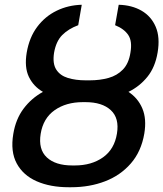

<svg xmlns="http://www.w3.org/2000/svg" viewBox="-20 -780 689 810"><path d="M358.7 -441.1Q401.6 -441.1 437.9 -451.2Q474.1 -461.3 498.6 -486.7Q523.1 -512.1 530.2 -557.5Q538.7 -606.2 521.1 -632.3Q503.6 -658.4 465.6 -673.7L480.8 -759.9Q536.2 -758.5 577.1 -734.9Q617.9 -711.3 636.9 -666.9Q655.9 -622.5 644.9 -558.2Q634.6 -496.4 601.9 -456Q569.2 -415.5 522 -392.4Q562.1 -366.1 580.6 -322.3Q599.1 -278.4 588.8 -216.6Q576 -141 532.1 -90.6Q488.3 -40.1 423.1 -15.1Q358 9.9 280.5 9.9H269.5Q192.5 9.9 135.1 -15.1Q77.8 -40.1 50.6 -90.4Q23.4 -140.6 36.2 -215.6Q46.5 -277.7 79.5 -321.7Q112.6 -365.8 161.2 -392.4Q121.1 -415.5 101.7 -456Q82.4 -496.4 92.7 -558.2Q103.7 -622.5 137.1 -666.9Q170.5 -711.3 219.3 -734.9Q268.1 -758.5 324.9 -759.9L310 -673.7Q268.8 -658.4 242.7 -632.3Q216.6 -606.2 208.1 -557.5Q201 -512.1 217.2 -486.7Q233.3 -461.3 266.2 -451.2Q299 -441.1 341.3 -441.1ZM340.6 -349.1H329.5Q258.9 -349.1 210.6 -315.2Q162.3 -281.2 151.6 -215.6Q141 -149.9 177.6 -115.9Q214.1 -82 284.8 -82H295.8Q366.1 -82 414.4 -116.1Q462.7 -150.2 473.4 -216.6Q484 -281.6 447.4 -315.3Q410.9 -349.1 340.6 -349.1Z"/></svg>

Font: Inter UI Medium
Style: Italic
Weight: 500
Italic angle: 9.39999°
Designer: Rasmus Andersson
Foundry: rsms
Version: 3.2;8d6f07862